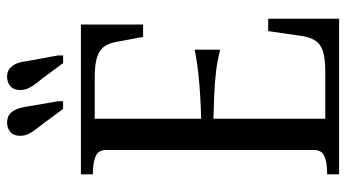

<svg xmlns="http://www.w3.org/2000/svg" viewBox="-232 -720 953 528"><g transform="rotate(-90 244.0 -456.5)"><path d="M339 -861 355 -773V-759H334L291 -817Q274 -837 267 -850Q260 -863 260 -877Q260 -895 270.5 -904Q281 -913 296 -913Q308 -913 316 -908Q324 -903 330.5 -891.5Q337 -880 339 -861ZM214 -861 229 -773V-759H208L165 -817Q148 -838 141 -850.5Q134 -863 134 -877Q134 -895 144.5 -904Q155 -913 170 -913Q182 -913 190.5 -908Q199 -903 205 -891.5Q211 -880 214 -861ZM456 -195V0H28V-33H34Q59 -33 77 -40Q95 -47 95 -69V-641Q95 -663 76.5 -670Q58 -677 34 -677H28V-710H440V-539H406L392 -614Q388 -636 377.5 -648.5Q367 -661 347 -666.5Q327 -672 294 -672H181V-38H308Q334 -38 352 -41Q370 -44 381 -51Q392 -58 398.5 -70Q405 -82 408 -99L422 -195ZM170 -379Q210 -380 244.5 -382Q279 -384 309.5 -387.5Q340 -391 371 -397V-327Q340 -335 309.5 -338.5Q279 -342 244.5 -343.5Q210 -345 170 -346Z"/></g></svg>

Font: Roboto Serif 120pt ExtraCondensed
Style: Regular
Weight: 400
Width: 2
Designer: Greg Gazdowicz
Foundry: Commercial Type
Version: Version 1.008